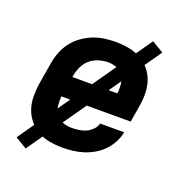

<svg xmlns="http://www.w3.org/2000/svg" viewBox="-120 -697 840 875"><g transform="rotate(20 300.0 -260.0)"><path d="M253 8Q221 8 190 2.5Q159 -3 133 -18Q107 -33 88 -56Q69 -79 59.5 -108Q50 -137 50 -169Q50 -201 55 -233L72 -333Q76 -360 86 -387Q96 -414 113.5 -438Q131 -462 155.5 -480Q180 -498 207 -509Q234 -520 261.5 -524Q289 -528 317 -528Q349 -528 380 -522.5Q411 -517 438 -502.5Q465 -488 484.5 -464.5Q504 -441 513.5 -412.5Q523 -384 523.5 -351.5Q524 -319 518 -287L505 -210H169Q167 -187 169.5 -164.5Q172 -142 184 -124.5Q196 -107 217.5 -99Q239 -91 262 -91Q279 -91 296.5 -93.5Q314 -96 330 -103Q346 -110 360 -124Q374 -138 377 -154H494Q489 -129 476.5 -105Q464 -81 445.5 -61.5Q427 -42 403 -28Q379 -14 354 -6Q329 2 303.5 5Q278 8 253 8ZM186 -310H404Q407 -332 404.5 -354.5Q402 -377 391 -394.5Q380 -412 360 -420.5Q340 -429 317 -429Q295 -429 271.5 -422Q248 -415 229.5 -399Q211 -383 201 -361Q191 -339 187 -317ZM97 69 41 35 476 -589 533 -555Z"/></g></svg>

Font: Iosevka Extended Oblique
Style: Bold
Weight: 700
Width: 7
Italic angle: -9°
Monospace: yes
Designer: Belleve Invis
Foundry: Belleve Invis
Version: Version 32.5.0; ttfautohint (v1.8.4)